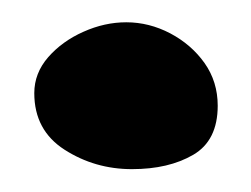

<svg xmlns="http://www.w3.org/2000/svg" viewBox="-20 -408 220 168"><path d="M95.5 -260Q63 -260 36.5 -277Q10 -294 10 -326.5Q10 -344 22.2 -358Q34.5 -372 53 -380.2Q71.5 -388.5 90.5 -388.5Q110.5 -388.5 129 -378.8Q147.5 -369 159 -352.8Q170.5 -336.5 170.5 -315.5Q170.5 -285 149 -272.5Q127.5 -260 95.5 -260Z"/></svg>

Font: Gluten SemiBold
Style: Regular
Weight: 600
Designer: Tyler Finck
Foundry: Etcetera Type Company
Version: Version 1.300